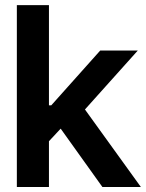

<svg xmlns="http://www.w3.org/2000/svg" viewBox="-20 -748 583 768"><path d="M47.4 0V-727.5H175.8V-326.7H185.1L380.9 -545.9H531.2L319.8 -310.1L543.5 0H389.6L222.7 -233.4L175.8 -183.1V0Z"/></svg>

Font: Inter Tight SemiBold
Style: Regular
Weight: 600
Designer: Rasmus Andersson
Foundry: rsms
Version: Version 3.004; ttfautohint (v1.8.4.7-5d5b)